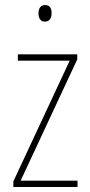

<svg xmlns="http://www.w3.org/2000/svg" viewBox="-20 -743 357 763"><path d="M159 -723C139 -723 133 -706 133 -690C133 -672 140 -657 158 -657C177 -657 185 -671 185 -691C185 -707 180 -723 159 -723ZM288 0V-25H62L287 -507V-527H51V-502H257L33 -22V0Z"/></svg>

Font: Noto Sans Arabic UI Cn Th
Style: Regular
Weight: 100
Width: 3
Designer: Monotype Design Team, Nadine Chahine and Nizar Qandah
Foundry: Monotype Imaging Inc.
Version: Version 2.010